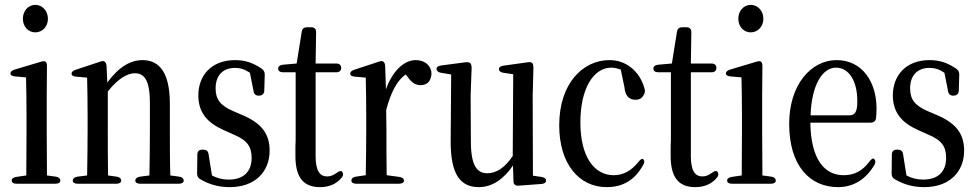

<svg xmlns="http://www.w3.org/2000/svg" viewBox="-20 -768 4010 789"><path d="M28 -26C28 -18 35 -13 48 -13H208C221 -13 228 -18 228 -26C228 -34 222 -40 210 -42L173 -47L172 -231V-376L173 -495C173 -506 171 -511 168 -514C164 -518 157 -517 147 -514L40 -482C28 -478 23 -473 23 -466C23 -459 30 -455 42 -454L87 -450C88 -404 89 -355 89 -290V-231L88 -47L47 -41C35 -39 28 -34 28 -26ZM74 -691C74 -659 96 -635 125 -635C154 -635 177 -659 177 -691C177 -723 154 -748 125 -748C96 -748 74 -723 74 -691Z M279 -26C279 -18 286 -13 299 -13H458C471 -13 478 -18 478 -26C478 -34 472 -40 460 -42L424 -47C423 -100 423 -179 423 -231V-392C468 -449 507 -467 534 -467C574 -467 596 -437 596 -344V-231C596 -177 595 -100 594 -47L555 -42C543 -40 536 -34 536 -26C536 -18 543 -13 556 -13H715C728 -13 735 -18 735 -26C735 -34 729 -40 717 -42L680 -47C678 -99 678 -177 678 -231V-342C678 -468 636 -521 566 -521C517 -521 469 -494 421 -429L418 -494C418 -504 415 -510 411 -514C407 -518 401 -518 390 -514L290 -481C279 -477 274 -472 274 -465C274 -458 281 -454 293 -453L338 -449C339 -402 340 -356 340 -291V-231C340 -180 339 -100 338 -47L298 -42C286 -40 279 -34 279 -26Z M924 1C1030 1 1088 -64 1088 -149C1088 -216 1057 -260 979 -294L939 -311C886 -334 866 -359 866 -405C866 -456 894 -489 946 -489C968 -489 986 -483 1007 -469L1022 -393C1024 -381 1031 -375 1043 -375H1045C1057 -375 1066 -383 1066 -395L1068 -462C1068 -472 1064 -480 1055 -486C1021 -509 989 -521 946 -521C848 -521 795 -457 795 -376C795 -305 833 -263 898 -234L938 -216C996 -192 1014 -166 1014 -119C1014 -64 982 -30 920 -30C893 -30 872 -36 851 -47L837 -135C835 -148 827 -153 815 -153H811C798 -153 791 -146 791 -133L790 -55C790 -44 794 -36 804 -31C840 -10 878 1 924 1Z M1295 1C1334 1 1364 -13 1385 -39C1391 -47 1391 -54 1387 -61C1383 -68 1375 -66 1364 -58C1350 -48 1339 -43 1324 -43C1294 -43 1277 -67 1277 -126V-471H1362C1375 -471 1382 -478 1382 -489C1382 -500 1375 -507 1362 -507H1277L1279 -636C1279 -649 1272 -656 1259 -656H1242C1230 -656 1222 -651 1220 -638L1199 -507L1142 -502C1130 -501 1123 -495 1123 -486C1123 -477 1130 -471 1143 -471H1195V-214C1195 -196 1195 -182 1194 -168V-127C1194 -40 1226 1 1295 1Z M1424 -26C1424 -18 1431 -13 1444 -13H1620C1633 -13 1640 -18 1640 -26C1640 -34 1633 -39 1621 -41L1569 -48C1568 -102 1568 -180 1568 -231L1567 -316C1587 -392 1613 -438 1647 -462L1652 -456C1668 -433 1684 -418 1708 -418C1736 -418 1750 -435 1753 -462C1753 -471 1753 -477 1749 -485C1740 -508 1716 -521 1688 -521C1639 -521 1592 -474 1566 -401L1563 -494C1563 -505 1560 -510 1556 -514C1552 -518 1546 -518 1535 -514L1435 -481C1424 -477 1419 -472 1419 -465C1419 -458 1426 -454 1438 -453L1483 -449C1484 -402 1485 -356 1485 -291V-231C1485 -180 1484 -101 1483 -48L1442 -42C1430 -40 1424 -34 1424 -26Z M1948 1C2005 1 2052 -35 2088 -88L2090 -24C2090 -10 2098 -4 2111 -5L2205 -12C2217 -13 2224 -18 2224 -26C2224 -34 2217 -39 2205 -41L2170 -46L2169 -376L2172 -488C2172 -497 2171 -503 2168 -508C2165 -512 2159 -514 2148 -512L2048 -498C2036 -496 2030 -491 2030 -484C2030 -477 2036 -471 2048 -469L2089 -463L2087 -127C2056 -80 2020 -56 1983 -56C1940 -56 1915 -87 1915 -188L1914 -376L1918 -488C1918 -499 1916 -504 1913 -508C1910 -512 1902 -513 1892 -512L1793 -499C1781 -497 1774 -493 1774 -485C1774 -477 1780 -471 1792 -469L1834 -462L1832 -190C1831 -49 1873 1 1948 1Z M2473 1C2544 1 2591 -32 2623 -90C2629 -100 2629 -106 2624 -113C2620 -118 2612 -114 2603 -102C2573 -65 2540 -48 2502 -48C2421 -48 2365 -125 2365 -265C2365 -406 2420 -490 2492 -490C2505 -490 2517 -487 2531 -482L2546 -410C2549 -373 2566 -358 2592 -358C2609 -358 2620 -366 2627 -381C2631 -389 2631 -396 2628 -406C2609 -474 2554 -521 2485 -521C2374 -521 2278 -424 2278 -253C2278 -94 2360 1 2473 1Z M2837 1C2876 1 2906 -13 2927 -39C2933 -47 2933 -54 2929 -61C2925 -68 2917 -66 2906 -58C2892 -48 2881 -43 2866 -43C2836 -43 2819 -67 2819 -126V-471H2904C2917 -471 2924 -478 2924 -489C2924 -500 2917 -507 2904 -507H2819L2821 -636C2821 -649 2814 -656 2801 -656H2784C2772 -656 2764 -651 2762 -638L2741 -507L2684 -502C2672 -501 2665 -495 2665 -486C2665 -477 2672 -471 2685 -471H2737V-214C2737 -196 2737 -182 2736 -168V-127C2736 -40 2768 1 2837 1Z M2968 -26C2968 -18 2975 -13 2988 -13H3148C3161 -13 3168 -18 3168 -26C3168 -34 3162 -40 3150 -42L3113 -47L3112 -231V-376L3113 -495C3113 -506 3111 -511 3108 -514C3104 -518 3097 -517 3087 -514L2980 -482C2968 -478 2963 -473 2963 -466C2963 -459 2970 -455 2982 -454L3027 -450C3028 -404 3029 -355 3029 -290V-231L3028 -47L2987 -41C2975 -39 2968 -34 2968 -26ZM3014 -691C3014 -659 3036 -635 3065 -635C3094 -635 3117 -659 3117 -691C3117 -723 3094 -748 3065 -748C3036 -748 3014 -723 3014 -691Z M3424 1C3490 1 3540 -34 3573 -90C3579 -100 3578 -108 3573 -114C3568 -120 3561 -115 3552 -103C3524 -66 3491 -48 3447 -48C3369 -48 3312 -112 3310 -264H3558C3570 -264 3578 -270 3580 -282C3581 -294 3582 -306 3582 -322C3582 -433 3522 -521 3418 -521C3313 -521 3223 -420 3223 -259C3223 -88 3307 1 3424 1ZM3311 -294C3315 -421 3361 -490 3415 -490C3469 -490 3503 -435 3503 -353C3503 -310 3495 -294 3470 -294Z M3778 1C3884 1 3942 -64 3942 -149C3942 -216 3911 -260 3833 -294L3793 -311C3740 -334 3720 -359 3720 -405C3720 -456 3748 -489 3800 -489C3822 -489 3840 -483 3861 -469L3876 -393C3878 -381 3885 -375 3897 -375H3899C3911 -375 3920 -383 3920 -395L3922 -462C3922 -472 3918 -480 3909 -486C3875 -509 3843 -521 3800 -521C3702 -521 3649 -457 3649 -376C3649 -305 3687 -263 3752 -234L3792 -216C3850 -192 3868 -166 3868 -119C3868 -64 3836 -30 3774 -30C3747 -30 3726 -36 3705 -47L3691 -135C3689 -148 3681 -153 3669 -153H3665C3652 -153 3645 -146 3645 -133L3644 -55C3644 -44 3648 -36 3658 -31C3694 -10 3732 1 3778 1Z"/></svg>

Font: 寒蝉锦书宋 CompactLight
Style: Bold
Weight: 400
Width: 4
Designer: 寒蝉锦书宋{Warren} 思源宋体{Ryoko NISHIZUKA 西塚涼子 (kana & ideographs); Frank Grießhammer (Latin, Greek & Cyrillic); Wenlong ZHANG 
Foundry: Adobe & ChillType
Version: Version 2.000;Glyphs 3.1.1 (3135)